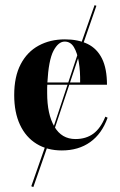

<svg xmlns="http://www.w3.org/2000/svg" viewBox="-20 -585 477 761"><path d="M182.3 -32.3 176.6 -34.7 301.6 -412.1 308.1 -409.7ZM112.1 156.5 104 153.2 169.4 -33.9 177.4 -30.6ZM308.9 -408.9 301.6 -412.9 354.8 -564.5 362.1 -562.1ZM225 11.3Q167.7 11.3 125 -14.9Q82.3 -41.1 59.3 -90.3Q36.3 -139.5 36.3 -208.1Q36.3 -281.5 62.1 -330.6Q87.9 -379.8 133.5 -404.4Q179 -429 237.1 -429Q289.5 -429 327 -410.9Q364.5 -392.7 384.3 -352.8Q404 -312.9 404 -249.2H127.4L125.8 -258.1H297.6Q298.4 -302.4 292.3 -339.1Q286.3 -375.8 273 -398Q259.7 -420.2 236.3 -420.2Q211.3 -420.2 191.9 -383.5Q172.6 -346.8 167.7 -256.5V-254.8Q166.9 -246 166.9 -236.3Q166.9 -226.6 166.9 -216.1Q166.9 -132.3 195.6 -83.1Q224.2 -33.9 279 -33.9Q321 -33.9 350 -55.2Q379 -76.6 397.6 -122.6L406.5 -118.5Q383.9 -54.8 337.5 -21.8Q291.1 11.3 225 11.3Z"/></svg>

Font: Playfair 144pt SemiCondensed ExtraBold
Style: Regular
Weight: 800
Width: 4
Designer: Claus Eggers Sørensen
Foundry: Claus Eggers Sørensen
Version: Version 2.203